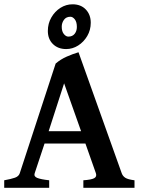

<svg xmlns="http://www.w3.org/2000/svg" viewBox="-20 -891 668 911"><path d="M0 0V-35.6Q33.2 -41.5 51 -47.9Q68.8 -54.2 73.7 -68.8L244.1 -589.4Q267.1 -609.4 297.1 -622.6Q327.1 -635.7 352.5 -643.1L557.6 -68.8Q562.5 -55.2 574.7 -47.4Q586.9 -39.6 618.2 -35.6V0H375.5V-35.6Q413.1 -38.1 426.8 -45.4Q440.4 -52.7 435.1 -68.8L385.3 -210H191.4L144.5 -68.8Q139.6 -53.7 156.5 -46.9Q173.3 -40 213.4 -35.6V0ZM210.9 -268.6H364.7L284.2 -495.6ZM293.9 -658.2Q255.4 -658.2 231.2 -681.9Q207 -705.6 207 -744.1Q207 -779.3 223.6 -808.1Q240.2 -836.9 266.8 -853.8Q293.5 -870.6 324.2 -870.6Q363.8 -870.6 387.2 -845.9Q410.6 -821.3 410.6 -783.2Q410.6 -748.5 394 -720.2Q377.4 -691.9 350.8 -675Q324.2 -658.2 293.9 -658.2ZM304.2 -717.3Q323.7 -717.3 334.2 -730.5Q344.7 -743.7 344.7 -763.2Q344.7 -786.6 335 -799.1Q325.2 -811.5 314 -811.5Q293.9 -811.5 283.4 -796.9Q272.9 -782.2 272.9 -764.2Q272.9 -741.7 283 -729.5Q293 -717.3 304.2 -717.3Z"/></svg>

Font: David Libre
Style: Bold
Weight: 700
Designer: Ismar David, J. Victor Gaultney, Annie Olsen and Meir Sadan
Foundry: Monotype Imaging Inc. & SIL International
Version: Version 1.100; ttfautohint (v1.8.4.7-5d5b)